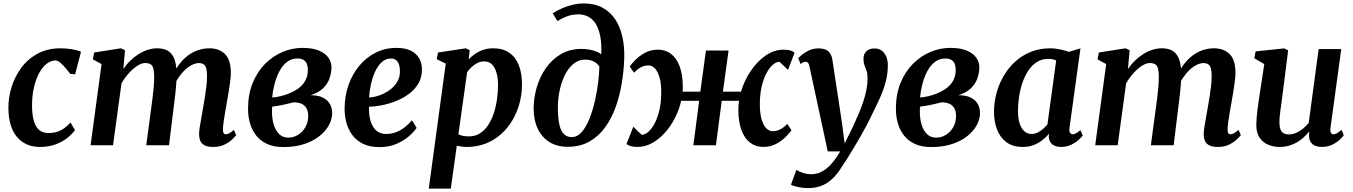

<svg xmlns="http://www.w3.org/2000/svg" viewBox="-20 -851 7930 1125"><path d="M392 -418.1Q380.4 -433.3 364.8 -451.7Q349.2 -470.1 333.5 -483.5Q317.8 -496.8 305.4 -496.8Q278.2 -496.8 253 -477.1Q227.8 -457.4 208.4 -421Q189 -384.6 177.9 -334.4Q166.8 -284.3 167.9 -223.8Q169.1 -170.3 180.1 -136.7Q191 -103 211.8 -87.3Q232.6 -71.5 263.7 -71.5Q294.8 -71.5 317.9 -79.8Q341.1 -88 359.3 -102Q377.5 -115.9 393.2 -133.2L419.3 -88.6Q406.6 -69.7 379.1 -46.5Q351.5 -23.3 310.2 -6.6Q268.9 10 214.1 10Q129.3 10 79.8 -48.3Q30.3 -106.6 29.2 -216.8Q28.5 -277.2 47.2 -339Q65.9 -400.7 103.9 -452.7Q141.9 -504.7 199.7 -536.3Q257.6 -568 334.9 -568Q363.8 -568 397.7 -563Q431.6 -557.9 454.7 -547.6L420.2 -415.8Z M712.4 -556.6 702.6 -446.4Q719.2 -471.7 741.6 -493.7Q764 -515.8 790 -532.5Q816 -549.3 844.2 -558.6Q872.4 -568 901.3 -568Q937.1 -568 961.5 -554.6Q985.9 -541.1 999.3 -511Q1012.6 -480.9 1014.7 -430.4Q1015 -423.4 1014.9 -415.9Q1014.8 -408.3 1014.3 -400.3Q1013.8 -392.2 1013 -383.7L993.9 -412.1Q1010.3 -448.5 1032.6 -477.3Q1054.8 -506 1082.2 -526.3Q1109.5 -546.6 1141.1 -557.3Q1172.8 -568 1208.2 -568Q1262.5 -568 1297.6 -535Q1332.6 -502 1332.6 -420.9Q1332.6 -403.8 1328.6 -373.1Q1324.6 -342.3 1319.1 -308.4Q1313.6 -274.5 1308.6 -247Q1304.1 -221.8 1299.2 -194.1Q1294.3 -166.3 1290.7 -140.1Q1287 -113.9 1286.4 -93.8Q1286.1 -76.3 1290.8 -70.2Q1295.6 -64.2 1303.1 -64.2Q1312.7 -64.2 1323 -69.8Q1333.3 -75.5 1350.6 -89.9L1364 -59.3Q1358.8 -52 1341.9 -35.4Q1325 -18.7 1296.8 -4.4Q1268.7 10 1230.1 10Q1194.7 10 1176.5 -0.8Q1158.3 -11.5 1152.3 -28.6Q1146.3 -45.7 1146.4 -64.5Q1146.7 -81.8 1150.6 -107.4Q1154.5 -133 1160 -162.2Q1165.5 -191.3 1170 -219.2Q1174.5 -246 1180 -278.9Q1185.5 -311.8 1189.4 -345.4Q1193.3 -379 1192.9 -407.9Q1192.6 -451.7 1181.2 -466.5Q1169.8 -481.4 1145.8 -481.4Q1126.4 -481.4 1104.8 -470.7Q1083.2 -459.9 1062.2 -439.8Q1041.2 -419.8 1023.3 -392.5Q1005.4 -365.1 993.5 -332L1015.2 -408Q1014.7 -384.8 1012.5 -356.7Q1010.3 -328.6 1007.2 -300.2Q1004.2 -271.9 1000.7 -247L970.3 0H836.9L866.1 -218Q869.9 -245.8 874 -278.5Q878.2 -311.2 881 -344.3Q883.8 -377.4 883.4 -405.8Q882.4 -453.2 870.4 -467.5Q858.4 -481.7 830.7 -481.7Q814.9 -481.7 796.6 -472.5Q778.3 -463.2 759.4 -446.7Q740.4 -430.1 723 -408.5Q705.6 -386.9 691.8 -362.6L642.4 0H510.8L575.1 -475.8L524.2 -503L531.9 -543.4L688.7 -568Z M1639.9 10.7Q1585.4 10.7 1546.3 -6.9Q1507.3 -24.5 1482.2 -55.7Q1457.1 -86.9 1445.2 -127.4Q1433.4 -167.8 1433.4 -213.5Q1433.4 -298.5 1460.4 -364.7Q1487.5 -431 1533.1 -476.8Q1578.8 -522.7 1635.7 -546.6Q1692.5 -570.4 1752.3 -570.4Q1811.9 -570.4 1849.4 -554.3Q1886.9 -538.2 1904.6 -512.6Q1922.3 -487.1 1922.3 -459Q1922.3 -427.1 1911.8 -394.7Q1901.4 -362.4 1874.9 -335.5Q1848.3 -308.6 1799.9 -293Q1842.4 -293.3 1870.3 -279.9Q1898.2 -266.5 1912.2 -243Q1926.2 -219.4 1926.2 -188.3Q1926.2 -153.2 1907.5 -118.2Q1888.7 -83.2 1852.3 -53.9Q1815.8 -24.5 1762.3 -6.9Q1708.8 10.7 1639.9 10.7ZM1668.8 -44.5Q1699.7 -44.5 1726.2 -60.8Q1752.8 -77.1 1769.3 -105.7Q1785.8 -134.4 1785.8 -170.7Q1785.8 -200.8 1774.7 -218.6Q1763.6 -236.3 1744.7 -243.9Q1725.8 -251.4 1701.8 -251.4Q1694.5 -250.1 1685.2 -247.7Q1675.9 -245.3 1665.3 -242.8Q1654.8 -240.3 1643.3 -237.9Q1627.3 -234.6 1610.3 -231.4Q1593.2 -228.2 1574.5 -225.8Q1574 -217.8 1573.9 -209.7Q1573.8 -201.6 1573.8 -193.9Q1573.8 -153.2 1584.4 -119.2Q1595 -85.2 1616.3 -64.8Q1637.5 -44.5 1668.8 -44.5ZM1574.7 -279.8Q1587.9 -280.8 1599.9 -282.6Q1611.8 -284.5 1624 -287.3Q1636.1 -290.2 1649.2 -294.4Q1692 -308.3 1722.1 -328.6Q1752.2 -348.9 1768 -376.7Q1783.8 -404.5 1783.8 -440Q1783.8 -475.7 1768.6 -492Q1753.4 -508.3 1723.2 -508.3Q1687.1 -508.3 1660.3 -487Q1633.6 -465.6 1615.9 -431Q1598.3 -396.5 1588.2 -356.6Q1578.1 -316.8 1574.7 -279.8Z M2421.1 -101.7Q2407.8 -80.8 2378.1 -54.4Q2348.3 -28 2304.3 -8.5Q2260.3 11 2203.1 11Q2146.9 11 2107.9 -8Q2068.8 -27 2044.8 -59.2Q2020.7 -91.5 2009.9 -131.4Q1999.2 -171.3 1999.1 -212.7Q1999.2 -288.2 2022.2 -353.2Q2045.1 -418.2 2086.1 -466.9Q2127.2 -515.6 2182.3 -543Q2237.5 -570.4 2301.8 -570.4Q2353.7 -570.4 2386.6 -554.3Q2419.5 -538.1 2435.6 -510.2Q2451.6 -482.2 2452.3 -447.7Q2453.3 -399.8 2432.6 -363.7Q2411.9 -327.5 2377.2 -301.6Q2342.6 -275.8 2300.9 -259.1Q2259.3 -242.4 2217.5 -234.3Q2175.8 -226.3 2141.8 -225.4Q2141 -190.5 2146.6 -161.4Q2152.2 -132.4 2164.6 -111Q2177 -89.5 2196.1 -77.8Q2215.3 -66 2241.3 -66Q2276.2 -66 2304.2 -77.6Q2332.2 -89.2 2354.5 -107.8Q2376.9 -126.3 2394.1 -146.5ZM2271.8 -508.3Q2239.7 -508.3 2216.3 -486.5Q2192.9 -464.7 2177.3 -429.9Q2161.7 -395.1 2153.2 -355.4Q2144.6 -315.7 2142.4 -279.8Q2169.5 -280.8 2201.2 -291.6Q2232.9 -302.4 2261.1 -322.1Q2289.4 -341.8 2306.9 -370.5Q2324.5 -399.2 2323.4 -436.4Q2322.4 -472.2 2309.1 -490.3Q2295.8 -508.3 2271.8 -508.3Z M2492.3 254 2591.8 -478.5 2538.8 -504.2 2546.5 -543.4 2709.8 -568 2732.4 -556.6 2725.9 -503.2Q2741.6 -520 2762.9 -534.7Q2784.2 -549.5 2810.8 -558.8Q2837.4 -568 2869.4 -568Q2925.9 -568 2963.4 -542.3Q3001 -516.6 3019.7 -469.2Q3038.5 -421.8 3038.5 -356Q3038.5 -299.4 3024 -245.7Q3009.6 -192 2982 -145.6Q2954.4 -99.3 2915 -64.3Q2875.6 -29.2 2825.2 -9.6Q2774.8 10 2715.3 10Q2701.3 10 2686.2 7.8Q2671 5.6 2656.5 3L2621.5 254ZM2665.9 -64.1Q2678.7 -57.5 2694.1 -54.7Q2709.5 -51.9 2728 -51.9Q2764.1 -51.9 2791.8 -69.5Q2819.5 -87 2839.7 -117.2Q2859.8 -147.3 2872.8 -186.3Q2885.8 -225.3 2891.9 -268.6Q2898.1 -311.8 2898.1 -354.6Q2898.1 -394 2889.1 -424.9Q2880.2 -455.8 2862.6 -473.5Q2845.1 -491.2 2818.4 -491.2Q2796 -491.2 2777.1 -481.9Q2758.2 -472.5 2743.2 -458.1Q2728.2 -443.7 2717.1 -428.4Z M3306.1 9.2Q3244.1 9.2 3199.5 -18.5Q3155 -46.2 3130.9 -96.6Q3106.8 -146.9 3106.8 -214.7Q3106.8 -278.1 3125.2 -340.2Q3143.6 -402.3 3179.3 -453Q3215 -503.7 3267.1 -534Q3319.2 -564.3 3386.5 -564.3Q3424 -564.3 3456.6 -554.9Q3489.1 -545.6 3502.9 -532.3Q3505.7 -596.3 3496.6 -641.1Q3487.5 -685.8 3469.2 -713.6Q3451 -741.3 3425.3 -754.1Q3399.7 -766.9 3369 -766.9Q3337.5 -766.9 3309.2 -757.7Q3280.9 -748.4 3246.2 -727.6L3218.4 -773.1Q3246.2 -790.9 3276.8 -803.8Q3307.4 -816.7 3338.3 -823.9Q3369.1 -831 3397.7 -831Q3464 -831 3510.5 -805.8Q3556.9 -780.5 3585.7 -736.3Q3614.4 -692 3627.1 -634.2Q3639.7 -576.3 3637.7 -511.2Q3635.7 -439.5 3623.7 -365.9Q3611.7 -292.4 3587.9 -225.2Q3564 -158 3525.9 -105.2Q3487.7 -52.4 3433.4 -21.6Q3379.1 9.2 3306.1 9.2ZM3330 -47.7Q3362.6 -47.7 3388.4 -77.1Q3414.2 -106.4 3433.2 -153.9Q3452.3 -201.4 3465.2 -257.1Q3478.1 -312.8 3484.7 -366.8Q3491.4 -420.7 3491.9 -461.4Q3480 -478.1 3465.9 -486.8Q3451.8 -495.5 3437.1 -498.6Q3422.4 -501.7 3407.5 -501.7Q3378 -501.7 3353.2 -486.2Q3328.5 -470.7 3309.1 -443.3Q3289.8 -416 3276.4 -380.3Q3263 -344.5 3255.9 -303.8Q3248.8 -263 3248.8 -220.8Q3248.8 -160.1 3257.3 -121.9Q3265.8 -83.7 3283.9 -65.7Q3302 -47.7 3330 -47.7Z M4321.8 -313.7Q4340.9 -378.8 4378.6 -435Q4416.3 -491.2 4466.4 -525.6Q4516.5 -560 4572.7 -560Q4595.2 -560 4610.5 -555.5Q4625.8 -551 4635.7 -542L4597.1 -441.4Q4592.3 -445.9 4585.9 -452.2Q4579.4 -458.5 4572.3 -465.3Q4565.2 -472.2 4558.7 -478.3Q4552.3 -484.5 4547.2 -488.8Q4528.1 -488.8 4508 -471.3Q4487.8 -453.8 4470.5 -421.1Q4453.2 -388.4 4442.7 -342.6Q4432.2 -296.8 4432.2 -240.7Q4432.2 -188 4442.3 -152.7Q4452.5 -117.5 4469.6 -99.9Q4486.7 -82.3 4506.8 -82.3Q4531.1 -82.3 4551.8 -92.9Q4572.6 -103.6 4592.7 -125.1L4617.7 -88Q4608.3 -74.5 4585.8 -51Q4563.3 -27.5 4529.4 -8.8Q4495.6 10 4452.1 10Q4407.6 10 4374.8 -15.3Q4342 -40.7 4324.2 -89.3Q4306.3 -138 4306.3 -208.3Q4306.3 -221 4307.3 -234.1Q4308.3 -247.1 4310.3 -260.5H4208.9L4174.8 0H4042.8L4076.6 -260.5H3971.3Q3959.4 -208 3934.6 -159.4Q3909.9 -110.8 3875.5 -72.7Q3841.1 -34.7 3800.2 -12.3Q3759.2 10 3714.9 10Q3691.9 10 3676.6 5.5Q3661.4 1 3650.9 -7L3690.9 -108.6Q3695.2 -104.1 3701.5 -97.8Q3707.8 -91.5 3714.9 -84.7Q3722 -77.8 3728.6 -71.7Q3735.1 -65.5 3739.8 -61.2Q3759.1 -61.2 3779.2 -78.7Q3799.2 -96.2 3816.3 -128.9Q3833.5 -161.6 3844 -207.4Q3854.5 -253.2 3854.5 -309.3Q3854.5 -362.3 3844.4 -397.4Q3834.2 -432.5 3817.5 -450.1Q3800.8 -467.7 3781 -467.7Q3756.7 -467.7 3735.8 -457.1Q3714.9 -446.4 3695 -424.9L3669.7 -461Q3678.9 -475 3701.4 -498.5Q3723.9 -522 3757.9 -541Q3791.9 -560 3835.2 -560Q3879.9 -560 3912.5 -534.7Q3945.2 -509.3 3962.9 -460.7Q3980.7 -412 3980.7 -341.7Q3980.7 -334.6 3980.6 -327.5Q3980.4 -320.5 3979.4 -313.7H4083.5L4116.3 -554.8H4248.9L4215.8 -313.7Z M4723.3 -459.9Q4719.8 -476.9 4714.5 -483.1Q4709.2 -489.2 4701.4 -489.2Q4694 -489.2 4686.8 -486Q4679.7 -482.8 4670.9 -475.9L4657.2 -509.8Q4661.7 -515.8 4678.3 -529.7Q4694.9 -543.6 4720.1 -555.5Q4745.3 -567.4 4774.7 -567.4Q4802.1 -567.4 4819 -559.5Q4836 -551.6 4845 -536.6Q4854.1 -521.6 4857.3 -500.4Q4864.5 -452.5 4871.8 -404.9Q4879.2 -357.3 4886.3 -309.8Q4893.5 -262.4 4900.7 -214.9Q4907.8 -167.5 4915 -119.9L4929 -10.6L4975.6 -104.5Q4993.4 -142.4 5009.2 -179.3Q5025.1 -216.2 5037.2 -252.2Q5049.4 -288.1 5056.4 -323Q5063.3 -357.9 5063.3 -391.6Q5063.3 -419.7 5057.5 -436.3Q5051.6 -453 5045.5 -468.3Q5039.4 -483.6 5039.4 -507.5Q5039.4 -534 5056.2 -550.6Q5073.1 -567.1 5104.4 -567.1Q5130.2 -567.1 5147.4 -553.5Q5164.7 -540 5173.4 -517.9Q5182.2 -495.8 5182.2 -470.5Q5182.2 -417.1 5168.8 -368.4Q5155.5 -319.7 5134.2 -273.4Q5113 -227.2 5089.5 -180.3Q5074.7 -148.4 5056.1 -113.4Q5037.5 -78.5 5017.4 -43.6Q4997.3 -8.7 4977.9 23.3Q4958.4 55.4 4941.5 82.1Q4924.6 108.7 4912.2 127Q4884.6 171.6 4854.5 198.9Q4824.4 226.3 4789.9 238.8Q4755.4 251.3 4713.2 251.3Q4686.1 251.3 4655.8 244.7Q4625.4 238 4614.6 231.3L4646.6 143.5Q4656.5 152.5 4681.8 161.1Q4707.1 169.8 4734.7 169.8Q4763.8 169.8 4791.7 156.4Q4819.6 143 4847.4 113.6Q4875.1 84.1 4903 36.2H4830.1Z M5435.9 10.7Q5381.4 10.7 5342.3 -6.9Q5303.3 -24.5 5278.2 -55.7Q5253.1 -86.9 5241.2 -127.4Q5229.4 -167.8 5229.4 -213.5Q5229.4 -298.5 5256.4 -364.7Q5283.5 -431 5329.1 -476.8Q5374.8 -522.7 5431.7 -546.6Q5488.5 -570.4 5548.3 -570.4Q5607.9 -570.4 5645.4 -554.3Q5682.9 -538.2 5700.6 -512.6Q5718.3 -487.1 5718.3 -459Q5718.3 -427.1 5707.8 -394.7Q5697.4 -362.4 5670.9 -335.5Q5644.3 -308.6 5595.9 -293Q5638.4 -293.3 5666.3 -279.9Q5694.2 -266.5 5708.2 -243Q5722.2 -219.4 5722.2 -188.3Q5722.2 -153.2 5703.5 -118.2Q5684.7 -83.2 5648.3 -53.9Q5611.8 -24.5 5558.3 -6.9Q5504.8 10.7 5435.9 10.7ZM5464.8 -44.5Q5495.7 -44.5 5522.2 -60.8Q5548.8 -77.1 5565.3 -105.7Q5581.8 -134.4 5581.8 -170.7Q5581.8 -200.8 5570.7 -218.6Q5559.6 -236.3 5540.7 -243.9Q5521.8 -251.4 5497.8 -251.4Q5490.5 -250.1 5481.2 -247.7Q5471.9 -245.3 5461.3 -242.8Q5450.8 -240.3 5439.3 -237.9Q5423.3 -234.6 5406.3 -231.4Q5389.2 -228.2 5370.5 -225.8Q5370 -217.8 5369.9 -209.7Q5369.8 -201.6 5369.8 -193.9Q5369.8 -153.2 5380.4 -119.2Q5391 -85.2 5412.3 -64.8Q5433.5 -44.5 5464.8 -44.5ZM5370.7 -279.8Q5383.9 -280.8 5395.9 -282.6Q5407.8 -284.5 5420 -287.3Q5432.1 -290.2 5445.2 -294.4Q5488 -308.3 5518.1 -328.6Q5548.2 -348.9 5564 -376.7Q5579.8 -404.5 5579.8 -440Q5579.8 -475.7 5564.6 -492Q5549.4 -508.3 5519.2 -508.3Q5483.1 -508.3 5456.3 -487Q5429.6 -465.6 5411.9 -431Q5394.3 -396.5 5384.2 -356.6Q5374.1 -316.8 5370.7 -279.8Z M6246.6 -102.7Q6243.8 -81.3 6249.8 -72.8Q6255.7 -64.2 6265.6 -64.2Q6273.5 -64.2 6283.9 -69.5Q6294.2 -74.8 6310.3 -88L6324.3 -57.3Q6319.4 -49.6 6302.1 -33.3Q6284.8 -17.1 6257.8 -3.5Q6230.8 10 6196.5 10Q6166.3 10 6146.5 -4.8Q6126.7 -19.7 6125.2 -50.8L6127.1 -67.4Q6110.7 -48.3 6088.3 -30.6Q6066 -12.8 6037.4 -1.4Q6008.7 10 5972.6 10Q5914.4 10 5877 -17.8Q5839.7 -45.5 5821.9 -92.3Q5804.2 -139.2 5804.2 -195.5Q5804.2 -249.5 5818.3 -303.1Q5832.4 -356.7 5859.8 -404.3Q5887.2 -452 5927.3 -488.9Q5967.3 -525.8 6019.4 -546.9Q6071.4 -568 6134.4 -568Q6160.8 -568 6191.4 -561.6Q6221.9 -555.1 6243.2 -547.3L6310.9 -567.7ZM6168.6 -497Q6158 -501.9 6146.1 -504Q6134.2 -506.1 6121.9 -506.1Q6084.8 -506.1 6056 -487.9Q6027.2 -469.6 6006.1 -438.5Q5985 -407.3 5971.4 -367.7Q5957.8 -328.1 5951.2 -285.2Q5944.7 -242.4 5944.7 -201.2Q5944.7 -158.2 5954.5 -127.9Q5964.3 -97.6 5982.1 -81.8Q5999.8 -66.1 6023.5 -66.1Q6043.6 -66.1 6060.6 -74.7Q6077.6 -83.4 6092 -96.1Q6106.3 -108.9 6117.3 -121.7Z M6598.9 -556.6 6589.1 -446.4Q6605.7 -471.7 6628.1 -493.7Q6650.5 -515.8 6676.5 -532.5Q6702.5 -549.3 6730.7 -558.6Q6758.9 -568 6787.8 -568Q6823.6 -568 6848 -554.6Q6872.4 -541.1 6885.8 -511Q6899.1 -480.9 6901.2 -430.4Q6901.5 -423.4 6901.4 -415.9Q6901.3 -408.3 6900.8 -400.3Q6900.3 -392.2 6899.5 -383.7L6880.4 -412.1Q6896.8 -448.5 6919.1 -477.3Q6941.3 -506 6968.7 -526.3Q6996 -546.6 7027.6 -557.3Q7059.3 -568 7094.7 -568Q7149 -568 7184.1 -535Q7219.1 -502 7219.1 -420.9Q7219.1 -403.8 7215.1 -373.1Q7211.1 -342.3 7205.6 -308.4Q7200.1 -274.5 7195.1 -247Q7190.6 -221.8 7185.7 -194.1Q7180.8 -166.3 7177.2 -140.1Q7173.5 -113.9 7172.9 -93.8Q7172.6 -76.3 7177.3 -70.2Q7182.1 -64.2 7189.6 -64.2Q7199.2 -64.2 7209.5 -69.8Q7219.8 -75.5 7237.1 -89.9L7250.5 -59.3Q7245.3 -52 7228.4 -35.4Q7211.5 -18.7 7183.3 -4.4Q7155.2 10 7116.6 10Q7081.2 10 7063 -0.8Q7044.8 -11.5 7038.8 -28.6Q7032.8 -45.7 7032.9 -64.5Q7033.2 -81.8 7037.1 -107.4Q7041 -133 7046.5 -162.2Q7052 -191.3 7056.5 -219.2Q7061 -246 7066.5 -278.9Q7072 -311.8 7075.9 -345.4Q7079.8 -379 7079.4 -407.9Q7079.1 -451.7 7067.7 -466.5Q7056.3 -481.4 7032.3 -481.4Q7012.9 -481.4 6991.3 -470.7Q6969.7 -459.9 6948.7 -439.8Q6927.7 -419.8 6909.8 -392.5Q6891.9 -365.1 6880 -332L6901.7 -408Q6901.2 -384.8 6899 -356.7Q6896.8 -328.6 6893.7 -300.2Q6890.7 -271.9 6887.2 -247L6856.8 0H6723.4L6752.6 -218Q6756.4 -245.8 6760.5 -278.5Q6764.7 -311.2 6767.5 -344.3Q6770.3 -377.4 6769.9 -405.8Q6768.9 -453.2 6756.9 -467.5Q6744.9 -481.7 6717.2 -481.7Q6701.4 -481.7 6683.1 -472.5Q6664.8 -463.2 6645.9 -446.7Q6626.9 -430.1 6609.5 -408.5Q6592.1 -386.9 6578.3 -362.6L6528.9 0H6397.3L6461.6 -475.8L6410.7 -503L6418.4 -543.4L6575.2 -568Z M7476.4 10Q7444.6 10 7413.7 -1.8Q7382.9 -13.7 7362.3 -41.4Q7341.8 -69.2 7341.1 -117.4Q7341.1 -134.9 7342.7 -155.9Q7344.3 -176.8 7347.1 -200Q7350 -223.1 7353.3 -246.9Q7356.7 -270.7 7360.2 -293.2L7387.8 -475.6L7329.7 -509.3L7337.1 -549.9L7504.7 -567.4L7527.8 -556L7493.9 -289.2Q7491.4 -267.7 7488.3 -246.3Q7485.2 -224.9 7482.5 -205.1Q7479.9 -185.2 7478.2 -168Q7476.5 -150.8 7476.5 -137.4Q7476.5 -109.4 7482.8 -93.2Q7489.1 -77 7501.4 -70.2Q7513.7 -63.4 7532 -63.4Q7554.3 -63.4 7575.8 -73.1Q7597.2 -82.7 7615.8 -98.2Q7634.4 -113.7 7648.2 -130.8L7706.4 -563.4H7839L7775.7 -100.9Q7773.2 -81.7 7778.5 -72.9Q7783.7 -64.2 7793.6 -64.2Q7802.6 -64.2 7812.4 -69.6Q7822.3 -75 7840.7 -89.8L7854 -59.2Q7849.3 -51.3 7832.5 -34.7Q7815.6 -18.2 7788.5 -4.3Q7761.4 9.7 7726.3 9.7Q7689.9 9.7 7671.5 -5.5Q7653 -20.7 7650.7 -46.6Q7650.4 -49.1 7650.2 -52.8Q7650 -56.4 7650.2 -60.7Q7650.5 -65 7651 -69.5Q7651.5 -74 7652 -78L7650.3 -79Q7636.8 -63 7620 -47.2Q7603.1 -31.4 7581.7 -18.5Q7560.2 -5.6 7534.2 2.2Q7508.1 10 7476.4 10Z"/></svg>

Font: Merriweather 7pt Light
Style: Italic
Weight: 300
Italic angle: -7.8°
Designer: Eben Sorkin
Foundry: Eben Sorkin
Version: Version 2.200;gftools[0.9.31]